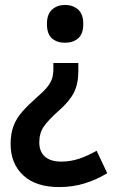

<svg xmlns="http://www.w3.org/2000/svg" viewBox="-20 -567 460 777"><path d="M297 -279Q297 -228 279.5 -193Q262 -158 219 -120Q175 -81 157 -54.5Q139 -28 139 9Q139 47 162 67Q185 87 228 87Q266 87 301 75Q336 63 371 43L414 134Q371 160 323 175Q275 190 219 190Q125 190 74 142.5Q23 95 23 16Q23 -27 35 -58Q47 -89 70.5 -115.5Q94 -142 129 -173Q157 -197 171 -214.5Q185 -232 190.5 -248.5Q196 -265 196 -289V-312H297ZM317 -470Q317 -430 296.5 -412Q276 -394 243 -394Q211 -394 190.5 -411.5Q170 -429 170 -470Q170 -510 191 -528.5Q212 -547 243 -547Q275 -547 296 -528.5Q317 -510 317 -470Z"/></svg>

Font: Noto Sans SemiCondensed SemiBold
Style: Regular
Weight: 600
Width: 4
Designer: Monotype Design Team
Foundry: Monotype Imaging Inc.
Version: Version 2.013; ttfautohint (v1.8.4.7-5d5b)